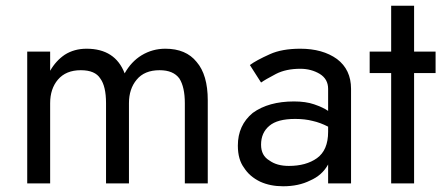

<svg xmlns="http://www.w3.org/2000/svg" viewBox="-20 -640 1545 670"><path d="M705 -290V0H625V-280Q625 -336 606 -366Q585 -395 537 -395Q484 -395 457 -362Q430 -330 430 -280V0H350V-280Q350 -339 330 -366Q312 -395 262 -395Q210 -395 182 -362Q155 -330 155 -280V0H75V-460H155V-393Q175 -428 206 -449Q239 -470 282 -470Q382 -470 415 -384Q438 -425 474 -447Q512 -470 557 -470Q629 -470 666 -424Q705 -379 705 -290Z M891 -135Q891 -97 920 -80Q946 -61 988 -61Q1048 -61 1086 -88Q1125 -116 1125 -180V-198Q1098 -212 1071 -218Q1044 -225 1010 -225Q948 -225 920 -201Q891 -177 891 -135ZM891 -352 852 -413Q873 -429 922 -451Q964 -470 1028 -470Q1106 -470 1156 -434Q1205 -397 1205 -330V0H1125V-66Q1104 -28 1062 -10Q1022 10 968 10Q923 10 888 -6Q851 -24 832 -54Q810 -83 810 -132Q810 -203 862 -246Q917 -286 1006 -286Q1047 -286 1076 -276Q1108 -265 1125 -253V-330Q1125 -364 1096 -382Q1066 -400 1028 -400Q978 -400 943 -382Q905 -362 891 -352Z M1345 -620H1425V-460H1500V-385H1425V0H1345V-385H1270V-460H1345Z"/></svg>

Font: jost-mod-400
Style: Regular
Weight: 400
Version: Version 3.200; ttfautohint (v0.97) -l 8 -r 50 -G 200 -x 14 -